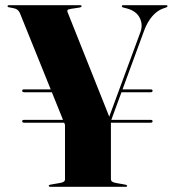

<svg xmlns="http://www.w3.org/2000/svg" viewBox="-20 -720 667 740"><path d="M405.5 -248.5 235 -228 56.5 -670Q52.5 -678.5 46.5 -682.8Q40.5 -687 32 -688.5L16.5 -691.5Q12.5 -692 10.8 -693.2Q9 -694.5 9 -696Q9 -697.5 10.5 -698.8Q12 -700 15 -700H288.5Q291.5 -700 293 -699Q294.5 -698 294.5 -696.5Q294.5 -692.5 287 -691L254 -686Q242 -684 240.2 -681.2Q238.5 -678.5 240.5 -673L404 -263L395 -254L521.5 -597Q531.5 -625 518.5 -651.2Q505.5 -677.5 469 -687.5L455 -691Q452 -692 450.8 -693Q449.5 -694 449.5 -696Q449.5 -697.5 450.8 -698.8Q452 -700 454.5 -700H620.5Q623 -700 624.2 -699Q625.5 -698 625.5 -696.5Q625.5 -694.5 624 -693.2Q622.5 -692 619.5 -691L609.5 -687.5Q593.5 -682 579.8 -670.2Q566 -658.5 554.2 -640.2Q542.5 -622 533.5 -596.5ZM230.5 -251.5 407.5 -257V-29.5Q407.5 -23 413 -19.5Q418.5 -16 428.5 -14.5L462.5 -8.5Q470 -7 470 -4Q470 -2.5 468.8 -1.2Q467.5 0 464.5 0H174Q171 0 169.5 -1.2Q168 -2.5 168 -4Q168 -7.5 175 -8.5L209.5 -14.5Q220.5 -16 225.5 -19.5Q230.5 -23 230.5 -29ZM65.5 -252.5Q65.5 -256 67.5 -257Q69.5 -258 73.5 -258H560.5Q564 -258 566 -257Q568 -256 568 -252.5Q568 -247 560.5 -247H73.5Q65.5 -247 65.5 -252.5ZM440.5 -364.5 445 -375.5H560.5Q564 -375.5 566 -374.5Q568 -373.5 568 -370Q568 -364.5 560.5 -364.5ZM65.5 -370Q65.5 -373.5 67.5 -374.5Q69.5 -375.5 73.5 -375.5H345L350 -364.5H73.5Q65.5 -364.5 65.5 -370Z"/></svg>

Font: Fraunces 120pt
Style: Bold
Weight: 700
Version: Version 1.000;[b76b70a41]